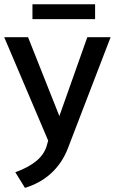

<svg xmlns="http://www.w3.org/2000/svg" viewBox="-23 -678 579 913"><path d="M95.7 215.3 49.8 141.1Q83.5 128.9 108.6 115Q133.8 101.1 151.9 85.7Q169.9 70.3 181.6 52.7Q193.4 35.2 199.2 15.1L206.1 -9.3L-2.9 -501H110.4L259.3 -126L392.1 -501H502.9L299.8 27.3Q285.6 64 264.9 94.2Q244.1 124.5 218 147.9Q191.9 171.4 160.9 188.2Q129.9 205.1 95.7 215.3ZM131.3 -586.9V-657.7H429.2V-586.9Z"/></svg>

Font: Ride Light
Style: Bold
Weight: 600
Version: Version 3.000